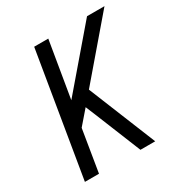

<svg xmlns="http://www.w3.org/2000/svg" viewBox="-171 -863 942 991"><g transform="rotate(-30 300.0 -367.5)"><path d="M50 0 172 -735H256L200 -400L487 -735H591L306 -402L469 0H381L270 -274L246 -332L175 -250L134 0Z"/></g></svg>

Font: Iosevka SS04 Extended
Style: Italic
Weight: 400
Width: 7
Italic angle: -9°
Monospace: yes
Designer: Belleve Invis
Foundry: Belleve Invis
Version: Version 19.0.0; ttfautohint (v1.8.4)